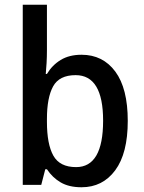

<svg xmlns="http://www.w3.org/2000/svg" viewBox="-20 -873 606 810"><path d="M178 -661Q178 -634 176.5 -607Q175 -580 173 -561H178Q200 -598 236 -620Q272 -642 324 -642Q414 -642 466.5 -571Q519 -500 519 -363Q519 -226 466 -154.5Q413 -83 324 -83Q271 -83 236 -103.5Q201 -124 178 -159H171L154 -93H76V-853H178ZM299 -556Q230 -556 204 -508.5Q178 -461 178 -371V-359Q178 -265 205 -216.5Q232 -168 301 -168Q415 -168 415 -364Q415 -556 299 -556Z"/></svg>

Font: Noto Sans Telugu UI SemiCondensed Medium
Style: Regular
Weight: 500
Width: 4
Designer: Jelle Bosma - Monotype Design Team
Foundry: Monotype Imaging Inc.
Version: Version 2.005; ttfautohint (v1.8.4.7-5d5b)